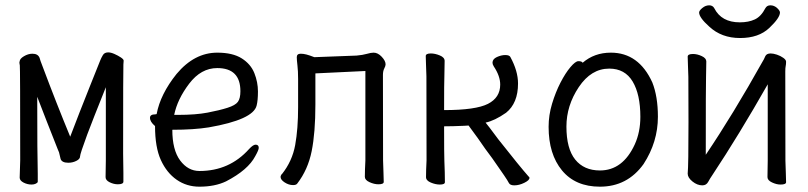

<svg xmlns="http://www.w3.org/2000/svg" viewBox="-20 -684 3040 722"><path d="M99 10Q83 10 68.5 2.5Q54 -5 54 -16L56 -81Q56 -432 54.5 -438.5Q53 -445 53 -450Q53 -452 54 -453Q54 -463 70 -472.5Q86 -482 102 -482Q123 -482 129 -466Q130 -460 141 -432Q192 -296 244 -170Q277 -257 319 -362L357 -457Q361 -467 367 -477Q373 -487 387 -487Q397 -487 410.5 -481Q424 -475 434.5 -468Q445 -461 445 -456Q445 -449 444 -441.5Q443 -434 443 -106L444 -34V-1Q444 9 423 9Q408 9 392.5 1.5Q377 -6 377 -18L378 -81V-356Q366 -326 335 -248L308 -178Q281 -105 281 -95.5Q281 -86 267 -79Q253 -72 237 -72Q213 -72 208 -86L202 -111L197 -123Q153 -234 120 -320Q120 -97 122 -30V-1Q122 3 115 6.5Q108 10 99 10Z M730 18Q682 18 644.5 -8Q607 -34 585 -82Q563 -130 563 -210Q544 -226 544 -241Q544 -254 564 -254L569 -255Q583 -330 644 -406Q711 -486 797 -486Q855 -486 889 -464.5Q923 -443 936.5 -409Q950 -375 950 -340Q950 -306 945 -287Q932 -234 765 -205Q709 -196 628 -196Q628 -120 657.5 -80.5Q687 -41 730 -41Q843 -41 917 -124Q932 -140 941 -140Q953 -140 953 -128Q953 -120 940 -97Q913 -45 830 -2Q788 18 730 18ZM635 -252H650Q716 -252 760.5 -260.5Q805 -269 835 -278.5Q865 -288 874.5 -301Q884 -314 884 -341Q884 -428 797 -428Q736 -428 691.5 -369.5Q647 -311 635 -252Z M1082 12Q1066 12 1050.5 2Q1035 -8 1035 -19Q1035 -22 1039 -29H1040Q1079 -78 1090 -138.5Q1101 -199 1101 -281V-387Q1101 -417 1098.5 -438Q1096 -459 1096 -469Q1096 -482 1111 -482Q1121 -482 1132.5 -479Q1144 -476 1162 -469L1321 -475Q1344 -477 1359.5 -481.5Q1375 -486 1385 -486Q1401 -486 1415.5 -470.5Q1430 -455 1430 -442Q1430 -436 1425 -426.5Q1420 -417 1420 -402Q1420 -101 1420.5 -80.5Q1421 -60 1422 -36Q1423 -12 1423 0Q1423 9 1403 9Q1387 9 1369.5 1Q1352 -7 1352 -19Q1352 -43 1354 -81V-417L1166 -408V-291Q1166 -185 1152 -115.5Q1138 -46 1098 6Q1094 12 1082 12Z M1914 13Q1898 13 1893.5 4Q1889 -5 1876 -24L1858 -50Q1831 -90 1805 -124Q1780 -161 1742 -212L1726 -211Q1682 -209 1650 -209Q1650 -100 1651 -79Q1653 -34 1653 1Q1653 10 1634 10Q1618 10 1600 2.5Q1582 -5 1582 -18Q1582 -43 1584 -81Q1584 -376 1583.5 -397Q1583 -418 1582 -440.5Q1581 -463 1581 -473Q1581 -483 1600 -483Q1616 -483 1634 -475.5Q1652 -468 1652 -455L1651 -396Q1650 -378 1650 -270Q1769 -270 1815 -293.5Q1861 -317 1861 -366Q1861 -398 1837 -434Q1832 -442 1832 -448Q1832 -462 1848.5 -469.5Q1865 -477 1880 -477Q1895 -477 1899 -470Q1928 -417 1928 -370Q1928 -296 1883 -260Q1840 -230 1806 -223L1821 -204L1854 -160Q1936 -56 1968 -20Q1971 -19 1971 -15Q1971 -6 1951.5 3.5Q1932 13 1914 13Z M2236 18Q2144 18 2093.5 -43Q2043 -104 2043 -207Q2043 -251 2056 -294Q2069 -337 2087.5 -373Q2106 -409 2125 -431.5Q2144 -454 2155 -454Q2168 -454 2171 -448Q2215 -486 2277 -486Q2382 -486 2433 -374Q2454 -321 2454 -245Q2454 -150 2400 -67Q2339 18 2236 18ZM2236 -43Q2322 -43 2367 -141Q2388 -187 2388 -245Q2388 -329 2359 -377.5Q2330 -426 2271 -426Q2203 -426 2156.5 -356.5Q2110 -287 2110 -208Q2110 -125 2143 -84Q2176 -43 2236 -43Z M2621 13Q2602 13 2584 -1.5Q2566 -16 2566 -31Q2569 -61 2569 -225Q2569 -374 2568.5 -395Q2568 -416 2567 -438.5Q2566 -461 2566 -471Q2566 -481 2586 -481Q2602 -481 2619 -473Q2636 -465 2636 -453L2635 -394Q2634 -376 2634 -102Q2736 -253 2849 -455Q2851 -457 2858 -473Q2863 -483 2878 -483Q2888 -483 2901.5 -478.5Q2915 -474 2925.5 -466.5Q2936 -459 2936 -452Q2936 -442 2934.5 -435.5Q2933 -429 2933 -415Q2933 -100 2933.5 -79.5Q2934 -59 2935 -35Q2936 -11 2936 1Q2936 10 2915 10Q2900 10 2883 2Q2866 -6 2866 -18Q2866 -43 2867 -81V-367Q2759 -177 2659 -26Q2650 -13 2643 0Q2636 13 2621 13ZM2647 -584Q2609 -618 2609 -637Q2609 -644 2621 -654Q2633 -664 2647 -664Q2660 -664 2666 -653Q2693 -600 2762 -600Q2795 -600 2818.5 -611Q2842 -622 2858 -653Q2864 -664 2877 -664Q2891 -664 2902 -654Q2913 -644 2913 -637Q2913 -617 2873 -579Q2833 -541 2763 -541Q2693 -541 2647 -584Z"/></svg>

Font: LXGW WenKai Mono TC
Style: Regular
Weight: 400
Designer: LXGW / Fontworks Inc.
Foundry: LXGW / Fontworks Inc.
Version: Version 1.330